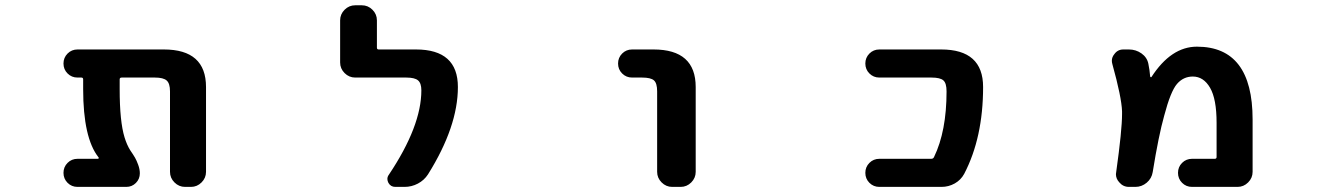

<svg xmlns="http://www.w3.org/2000/svg" viewBox="-20 -735 5040 734"><path d="M767.6 -78.1Q767.6 -54.7 750.5 -37.6Q733.4 -20.5 710 -20.5H687.5Q664.1 -20.5 647 -37.6Q629.9 -54.7 629.9 -78.1V-385.7Q629.9 -416 617.2 -427.2Q604.5 -438.5 572.3 -438.5H445.3Q437.5 -438.5 437.5 -431.6V-394.5Q437.5 -270.5 456.1 -210Q464.8 -181.6 477.5 -161.1Q490.2 -142.6 496.1 -132.3Q502 -122.1 508.3 -105Q514.6 -87.9 514.6 -72.3Q514.6 -50.8 499.5 -35.6Q484.4 -20.5 462.9 -20.5H276.4Q253.9 -20.5 238.3 -36.1Q222.7 -51.8 222.7 -74.2Q222.7 -96.7 238.3 -112.3Q253.9 -127.9 276.4 -127.9H353.5Q356.4 -127.9 357.4 -129.9Q358.4 -131.8 356.4 -133.8Q297.9 -208 297.9 -394.5V-431.6Q297.9 -438.5 291 -438.5H276.4Q253.9 -438.5 238.3 -454.1Q222.7 -469.7 222.7 -492.2Q222.7 -514.6 238.3 -530.3Q253.9 -545.9 276.4 -545.9H606.4Q767.6 -545.9 767.6 -402.3Z M1491.2 -20.5Q1473.6 -20.5 1464.8 -36.1Q1460.9 -43.9 1460.9 -50.8Q1460.9 -59.6 1466.8 -67.4Q1590.8 -252.9 1590.8 -389.6Q1590.8 -417 1578.1 -427.7Q1565.4 -438.5 1533.2 -438.5H1337.9Q1314.5 -438.5 1297.4 -455.6Q1280.3 -472.7 1280.3 -496.1V-657.2Q1280.3 -680.7 1297.4 -697.8Q1314.5 -714.8 1337.9 -714.8H1363.3Q1386.7 -714.8 1403.8 -697.8Q1420.9 -680.7 1420.9 -657.2V-552.7Q1420.9 -545.9 1427.7 -545.9H1570.3Q1730.5 -545.9 1730.5 -402.3Q1730.5 -251 1616.2 -68.4Q1601.6 -45.9 1577.6 -33.2Q1553.7 -20.5 1526.4 -20.5Z M2396.5 -438.5Q2374 -438.5 2358.4 -454.1Q2342.8 -469.7 2342.8 -492.2Q2342.8 -514.6 2358.4 -530.3Q2374 -545.9 2396.5 -545.9H2478.5Q2639.6 -545.9 2639.6 -402.3V-78.1Q2639.6 -54.7 2622.6 -37.6Q2605.5 -20.5 2582 -20.5H2549.8Q2526.4 -20.5 2509.3 -37.6Q2492.2 -54.7 2492.2 -78.1V-385.7Q2492.2 -417 2480 -427.7Q2467.8 -438.5 2434.6 -438.5Z M3578.1 -545.9Q3738.3 -545.9 3738.3 -402.3Q3738.3 -209 3666 -70.3Q3653.3 -46.9 3629.9 -33.7Q3606.4 -20.5 3579.1 -20.5H3341.8Q3319.3 -20.5 3303.7 -36.1Q3288.1 -51.8 3288.1 -74.2Q3288.1 -96.7 3303.7 -112.3Q3319.3 -127.9 3341.8 -127.9H3540Q3547.9 -127.9 3550.8 -134.8Q3598.6 -233.4 3598.6 -385.7Q3598.6 -417 3586.4 -427.7Q3574.2 -438.5 3541 -438.5H3341.8Q3319.3 -438.5 3303.7 -454.1Q3288.1 -469.7 3288.1 -492.2Q3288.1 -514.6 3303.7 -530.3Q3319.3 -545.9 3341.8 -545.9Z M4377 -442.4Q4377.9 -440.4 4379.4 -439.9Q4380.9 -439.5 4381.8 -440.4Q4457 -556.6 4555.7 -556.6Q4768.6 -556.6 4768.6 -278.3V-78.1Q4768.6 -54.7 4751.5 -37.6Q4734.4 -20.5 4710.9 -20.5H4537.1Q4514.6 -20.5 4499 -36.1Q4483.4 -51.8 4483.4 -74.2Q4483.4 -96.7 4499 -112.3Q4514.6 -127.9 4537.1 -127.9H4624Q4630.9 -127.9 4630.9 -134.8V-265.6Q4630.9 -356.4 4606 -399.4Q4581.1 -442.4 4540 -442.4Q4503.9 -442.4 4479.5 -414.1Q4455.1 -385.7 4430.7 -293Q4409.2 -216.8 4386.7 -77.1Q4382.8 -52.7 4363.8 -36.6Q4344.7 -20.5 4320.3 -20.5H4295.9Q4273.4 -20.5 4258.8 -38.1Q4246.1 -51.8 4246.1 -69.3Q4246.1 -73.2 4247.1 -77.1Q4269.5 -237.3 4269.5 -298.8Q4269.5 -304.7 4269.5 -309.6Q4267.6 -363.3 4232.4 -490.2Q4230.5 -497.1 4230.5 -502.9Q4230.5 -516.6 4240.2 -528.3Q4252.9 -545.9 4274.4 -545.9H4295.9Q4322.3 -545.9 4343.8 -530.8Q4365.2 -515.6 4370.1 -491.2Q4375 -467.8 4377 -442.4Z"/></svg>

Font: Gen Jyuu Gothic Monospace Bold
Style: Bold
Weight: 700
Designer: [Source Han Sans]
Ryoko NISHIZUKA  (kana & ideographs); Paul D. Hunt (Latin, Greek & Cyrillic); Wenlong ZHANG  (bopomofo
Version: Version 1.002.20150607